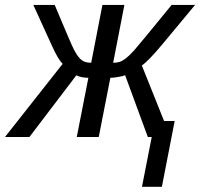

<svg xmlns="http://www.w3.org/2000/svg" viewBox="-63 -548 800 768"><path d="M290.5 -236.8Q262.7 -236.8 242.2 -246.6L54.7 0H-43L187.5 -292.5Q168.9 -311 144 -366.7L70.3 -528.3H155.8L205.1 -411.6Q226.1 -360.4 239.3 -337.9Q252.4 -315.4 265.6 -306.2Q278.8 -296.9 301.8 -296.9L346.7 -528.3H434.6L389.6 -296.9Q403.8 -296.9 415.5 -300.5Q427.2 -304.2 440.9 -314.9Q454.6 -325.7 473.4 -346.4Q492.2 -367.2 623.5 -528.3H717.3L585.4 -369.6Q530.3 -303.7 504.4 -286.1L593.3 -64H635.7L584.5 199.2H504.9L543.9 0H528.3L437.5 -247.1Q429.7 -243.7 410.2 -240.2Q390.6 -236.8 378.4 -236.8L332 0H244.1Z"/></svg>

Font: Liberation Sans
Style: Italic
Weight: 400
Italic angle: -12°
Designer: Steve Matteson
Foundry: Ascender Corporation
Version: Version 2.1.5